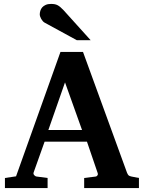

<svg xmlns="http://www.w3.org/2000/svg" viewBox="-20 -949 726 969"><path d="M308.1 -533.2 224.1 -293H394ZM404.8 0V-50.8L463.9 -58.1Q468.8 -59.1 472.2 -64.5Q475.6 -69.8 473.1 -75.2L418.9 -233.9H205.1L149.9 -79.1Q147 -71.3 152.8 -64.9Q158.7 -58.6 164.1 -58.1L220.2 -50.8V0H4.9V-50.8L61 -59.1L285.2 -687H398.9L621.1 -77.1Q625 -67.9 628.7 -64.2Q632.3 -60.5 643.1 -58.1L681.2 -50.8V0ZM367.7 -746.1 205.6 -834.5Q200.2 -837.4 195.8 -842.5Q191.4 -847.7 188 -853.5Q184.6 -859.4 182.6 -865.5Q180.7 -871.6 180.7 -876.5Q180.7 -885.3 183.6 -894.8Q186.5 -904.3 193.1 -911.9Q199.7 -919.4 210.7 -924.3Q221.7 -929.2 237.8 -929.2Q248 -929.2 255.9 -927.7Q263.7 -926.3 270.8 -922.6Q277.8 -918.9 284.9 -912.8Q292 -906.7 300.8 -897.5L437.5 -746.1Z"/></svg>

Font: Charis SIL Viet
Style: Bold
Weight: 700
Foundry: SIL International
Version: Version 5.000